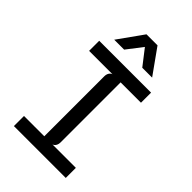

<svg xmlns="http://www.w3.org/2000/svg" viewBox="-278 -1056 1157 1157"><g transform="rotate(45 300.0 -478.0)"><path d="M79 0V-86H252V-596.5Q252 -613.5 259 -625.2Q266 -637 278 -641H79V-727H521V-641H347.5V-130.5Q347.5 -113.5 340.5 -101.8Q333.5 -90 321.5 -86H521V0ZM223 -795.5H138.5L253 -956H347L461.5 -795.5H377.5L300 -895.5Z"/></g></svg>

Font: SplineSansMono30
Style: Regular
Weight: 400
Designer: Eben Sorkin, Mirko Velimirovic
Foundry: Sorkin Type
Version: Version 1.000